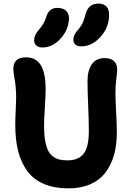

<svg xmlns="http://www.w3.org/2000/svg" viewBox="-20 -1019 724 1068"><path d="M432.1 -761.2Q410.6 -761.2 399.4 -771.2Q388.2 -781.2 388.2 -797.9Q388.2 -826.7 417 -856.9Q432.6 -875 440.7 -893.3Q448.7 -911.6 457 -943.8Q472.7 -999 527.8 -999Q556.2 -999 571.5 -983.4Q586.9 -967.8 586.9 -937Q586.9 -867.2 539.3 -814.2Q491.7 -761.2 432.1 -761.2ZM215.8 -754.9Q194.3 -754.9 181.9 -766.1Q169.4 -777.3 169.9 -795.9Q169.9 -823.2 195.8 -853Q225.6 -886.7 235.8 -920.9Q244.6 -950.7 259.8 -962.9Q274.9 -975.1 300.8 -975.1Q329.6 -975.1 346.9 -959.5Q364.3 -943.8 363.8 -914.1Q361.3 -853.5 316.9 -804.2Q272.5 -754.9 215.8 -754.9ZM361.8 28.8Q282.2 28.8 224.6 4.4Q167 -20 132.3 -66.9Q97.7 -113.8 81.3 -177.5Q64.9 -241.2 64.9 -325.2Q64.9 -354.5 67.4 -404.5Q69.8 -454.6 69.8 -471.2Q69.8 -530.3 62 -574.5Q54.2 -618.7 54.2 -636.2Q54.2 -700.2 125 -700.2Q144 -700.2 159.7 -695.1Q175.3 -689.9 189.5 -677.5Q203.6 -665 213.1 -645.3Q222.7 -625.5 228.3 -594.5Q233.9 -563.5 233.9 -522.9Q233.9 -493.7 229.5 -421.4Q225.1 -349.1 225.1 -317.9Q225.1 -272.5 230.7 -239.3Q236.3 -206.1 246.3 -184.6Q256.3 -163.1 272.7 -150.1Q289.1 -137.2 308.6 -132.1Q328.1 -127 355 -127Q416.5 -127 445.3 -164.1Q474.1 -201.2 474.1 -289.1Q474.1 -345.2 470.5 -430.2Q466.8 -515.1 466.8 -566.9Q466.8 -627 490.7 -661.4Q514.6 -695.8 562 -695.8Q595.2 -695.8 613.5 -679.7Q631.8 -663.6 631.8 -631.8Q631.8 -618.7 627 -579.6Q622.1 -540.5 622.1 -502.9Q622.1 -468.3 626 -396.5Q629.9 -324.7 629.9 -282.2Q629.9 -211.9 613.8 -155.8Q597.7 -99.6 565.4 -57.9Q533.2 -16.1 481.4 6.3Q429.7 28.8 361.8 28.8Z"/></svg>

Font: Shantell Sans Bouncy
Style: Bold
Weight: 700
Designer: Stephen Nixon, Anya Danilova, Shantell Martin
Foundry: Arrow Type
Version: Version 1.006;[9816181b4]